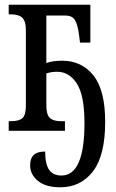

<svg xmlns="http://www.w3.org/2000/svg" viewBox="-20 -556 492 816"><path d="M108 147Q108 117 123.5 102.5Q139 88 172 88Q172 142 189 166Q206 190 241 190Q339 190 339 -33Q339 -151 306.5 -201Q274 -251 223 -251Q198 -251 177 -244V-108Q177 -68 192 -54.5Q207 -41 238 -41H256V0H17V-41H27Q61 -41 75.5 -54Q90 -67 90 -108V-426Q90 -467 74.5 -481Q59 -495 27 -495H17V-536H364V-375H320L316 -407Q310 -453 298 -471.5Q286 -490 258 -490H177V-288Q203 -298 244 -298Q327 -298 377 -235.5Q427 -173 427 -38Q427 105 375 172.5Q323 240 236 240Q174 240 141 212.5Q108 185 108 147Z"/></svg>

Font: Noto Serif Cond
Style: Regular
Weight: 400
Width: 3
Designer: Monotype Design Team
Foundry: Monotype Imaging Inc.
Version: Version 1.001